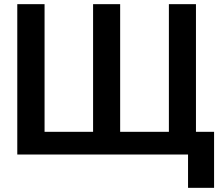

<svg xmlns="http://www.w3.org/2000/svg" viewBox="-20 -742 1061 922"><path d="M1008 160V-109H921V-722H791V-109H557V-722H427V-109H194V-722H63V0H883V160Z"/></svg>

Font: Perun SemiBold
Style: Regular
Weight: 600
Foundry: Copyright (c) Stefan Peev, Context Ltd, 2016
Version: Version 1.089